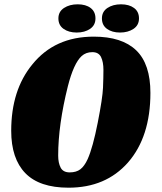

<svg xmlns="http://www.w3.org/2000/svg" viewBox="-20 -851 750 891"><path d="M32 -244Q32 -433 130 -552Q234 -681 415 -681Q546 -681 612 -617.5Q678 -554 678 -420Q678 -216 574 -97Q471 20 298 20Q163 20 97.5 -47.5Q32 -115 32 -244ZM295 -451Q250 -271 250 -129Q250 -95 261.5 -73Q273 -51 303.5 -51Q334 -51 353 -65.5Q372 -80 387 -113Q411 -167 433.5 -281.5Q456 -396 458 -443.5Q460 -491 460 -527Q460 -563 449 -586Q438 -609 408.5 -609Q379 -609 359 -591Q322 -557 295 -451ZM336 -700Q299 -700 275 -717Q251 -734 251 -765.5Q251 -797 277 -814Q303 -831 340.5 -831Q378 -831 400.5 -814Q423 -797 423 -765.5Q423 -734 398 -717Q373 -700 336 -700ZM537 -700Q500 -700 476.5 -717Q453 -734 453 -765.5Q453 -797 478.5 -814Q504 -831 541.5 -831Q579 -831 602 -814Q625 -797 625 -765.5Q625 -734 599.5 -717Q574 -700 537 -700Z"/></svg>

Font: Sansita One
Style: Regular
Weight: 400
Designer: Pablo Cosgaya
Foundry: Omnibus-Type
Version: Version 1.001